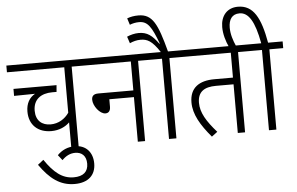

<svg xmlns="http://www.w3.org/2000/svg" viewBox="-68 -1002 2113 1368"><g transform="rotate(-5 988.0 -317.5)"><path d="M562 -574V-622H0V-574H410V-249C381 -207 335 -177 278 -177C217 -177 173 -212 173 -284C173 -366 230 -404 309 -404H340L344 -452H36V-402L186 -404C145 -381 121 -340 121 -282C121 -186 184 -129 279 -129C336 -129 381 -151 410 -180V0H463V-574Z M412 261C511 261 563 209 563 127C563 48 516 -7 436 -7C384 -7 343 12 310 46L340 84C367 56 398 40 434 40C481 40 513 68 513 124C513 181 479 213 409 213C328 213 268 164 204 70L163 102C234 203 307 261 412 261Z M549 -622V-574H886V-367H636C600 -367 588 -351 588 -326C588 -282 634 -221 674 -221C696 -221 710 -235 710 -266V-319H886V0H938V-574H1038V-622Z M1162 -574H1261V-622H1156C1103 -822 1069 -896 968 -896C936 -896 911 -891 887 -882L902 -835C922 -843 945 -848 969 -848C1030 -848 1057 -806 1103 -683L1100 -682C1055 -744 1020 -771 960 -771C930 -771 900 -763 875 -752L891 -704C915 -715 941 -722 968 -722C1016 -722 1050 -706 1105 -622H1024V-574H1109V0H1162Z M1653 -574H1752V-622H1247V-574H1601V-396H1468C1359 -396 1291 -350 1291 -245C1291 -160 1339 -80 1415 10L1456 -21C1384 -103 1344 -167 1344 -238C1344 -318 1393 -348 1475 -348H1601V0H1653Z M1877 -574H1976V-622H1872C1840 -802 1790 -896 1680 -896C1600 -896 1556 -839 1556 -761C1556 -711 1571 -660 1592 -615H1644C1623 -661 1609 -707 1609 -752C1609 -810 1633 -848 1687 -848C1751 -848 1794 -781 1823 -622H1739V-574H1824V0H1877Z"/></g></svg>

Font: Noto Sans Devanagari SemiCondensed Light
Style: Regular
Weight: 300
Width: 4
Designer: Jelle Bosma - Monotype Design Team
Foundry: Monotype Imaging Inc.
Version: Version 2.004